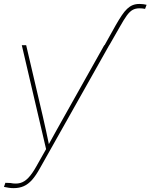

<svg xmlns="http://www.w3.org/2000/svg" viewBox="-37 -762 774 988"><path d="M501 -529.3 559.1 -633.3Q575.7 -662.1 589.6 -682.9Q603.5 -703.6 617.2 -716.6Q630.9 -729.5 646 -735.6Q661.1 -741.7 680.7 -741.7Q690.9 -741.7 700.4 -740.5Q710 -739.3 717.3 -737.3L709.5 -716.3Q703.1 -717.8 695.6 -718.5Q688 -719.2 680.2 -719.2Q660.6 -719.2 645.8 -711.2Q630.9 -703.1 615.7 -682.4Q600.6 -661.6 579.6 -624L525.4 -529.3ZM-16.6 199.7 -9.3 178.7 16.6 179.7Q44.9 185.5 66.9 179.7Q88.9 173.8 108.6 153.3Q128.4 132.8 149.4 95.2L200.2 5.4L75.2 -529.3H97.7L183.1 -164.1Q191.9 -126 200.2 -87.9Q208.5 -49.8 216.3 -11.7H209.5Q230.5 -49.8 251.7 -87.9Q272.9 -126 294.4 -164.1L499.5 -529.3H524.9L168.9 103Q147.9 141.1 127.9 163.6Q107.9 186 85.2 196Q62.5 206.1 33.2 206.1Q19.5 206.1 8.5 204.3Q-2.4 202.6 -16.6 199.7Z"/></svg>

Font: Inter 24pt Thin
Style: Italic
Weight: 250
Italic angle: -9.3988°
Version: Version 4.001;git-66647c0bb